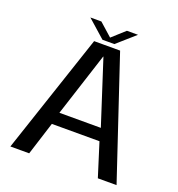

<svg xmlns="http://www.w3.org/2000/svg" viewBox="-140 -902 943 1017"><g transform="rotate(20 331.0 -393.5)"><path d="M31.5 0H137.5L197 -187.5H465.5L524.5 0H630L404 -676H257.5ZM214.5 -256.5 330.5 -615.5H332L448 -256.5ZM296.5 -698H363.5L464.5 -787H402L330.5 -722.5L258 -787H196Z"/></g></svg>

Font: Anybody UltraCondensed Thin
Style: Regular
Weight: 400
Version: Version 1.111